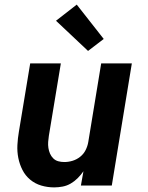

<svg xmlns="http://www.w3.org/2000/svg" viewBox="-20 -805 640 833"><path d="M215 8Q186 8 159 0Q132 -8 111 -25.5Q90 -43 77.5 -67.5Q65 -92 59.5 -119.5Q54 -147 55.5 -176Q57 -205 62 -234L111 -530H244L192 -216Q190 -203 189 -189.5Q188 -176 190 -163Q192 -150 197 -138.5Q202 -127 211 -118Q220 -109 232.5 -105.5Q245 -102 259 -102Q277 -102 295 -107.5Q313 -113 328 -125Q343 -137 351.5 -154Q360 -171 363 -189L419 -530H552L465 0H331L342 -62Q331 -46 317 -32Q303 -18 286.5 -8.5Q270 1 251.5 4.5Q233 8 215 8ZM362 -584 223 -715 313 -785 430 -636Z"/></svg>

Font: Iosevka Curly XBdExObl
Style: Regular
Weight: 800
Width: 7
Italic angle: -9°
Monospace: yes
Designer: Belleve Invis
Foundry: Belleve Invis
Version: Version 11.1.0; ttfautohint (v1.8.3)